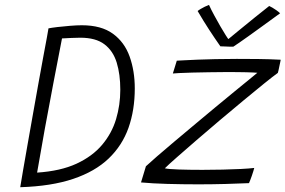

<svg xmlns="http://www.w3.org/2000/svg" viewBox="-20 -768 1192 802"><path d="M64.5 14Q68.5 -12 76.8 -59.2Q85 -106.5 95.5 -166.2Q106 -226 117.5 -290.5Q129 -355 140 -416.8Q151 -478.5 160.5 -529.2Q170 -580 176 -612.2Q182 -644.5 182.5 -649.5Q194.5 -652 219.5 -655Q244.5 -658 272.8 -660.2Q301 -662.5 322 -662.5Q403 -662.5 451.5 -627.2Q500 -592 521.5 -531.8Q543 -471.5 543 -398.5Q543 -308.5 516.8 -234.2Q490.5 -160 433.8 -105.8Q377 -51.5 285.8 -20.8Q194.5 10 64.5 14ZM135 -47Q233 -53.5 299.5 -84.2Q366 -115 406.5 -163Q447 -211 464.8 -270.2Q482.5 -329.5 482.5 -393Q482.5 -457.5 467.5 -506.5Q452.5 -555.5 416.2 -583Q380 -610.5 315.5 -610.5Q302 -610.5 278.2 -609.5Q254.5 -608.5 239 -607.5Q221.5 -517 203 -421Q184.5 -325 167.2 -229.8Q150 -134.5 135 -47ZM1020 -3Q976.5 -1 920.8 0.5Q865 2 808 2Q742 2 679.2 0.2Q616.5 -1.5 569 -6L589.5 -73.5Q605 -88 635.5 -114.5Q666 -141 706.2 -174.8Q746.5 -208.5 790.8 -245.8Q835 -283 878.5 -319Q922 -355 959.2 -385.5Q996.5 -416 1022 -436.8Q1047.5 -457.5 1055 -464Q1050 -464.5 1037.8 -465.2Q1025.5 -466 1008 -466.2Q990.5 -466.5 969.8 -466.8Q949 -467 927 -467Q891 -467 853 -466.2Q815 -465.5 782.5 -464.8Q750 -464 728 -462.8Q706 -461.5 702 -461L718.5 -514.5Q728 -515 750.2 -516.2Q772.5 -517.5 805.2 -518.8Q838 -520 879.5 -521Q921 -522 969 -522Q1011.5 -522 1058.2 -521.5Q1105 -521 1152.5 -518.5Q1152.5 -517 1150.8 -509.5Q1149 -502 1147.2 -492.5Q1145.5 -483 1143.5 -474.8Q1141.5 -466.5 1140.5 -463.5Q1121 -449.5 1083.2 -419Q1045.5 -388.5 997.2 -348.5Q949 -308.5 898 -265.5Q847 -222.5 800.5 -182.2Q754 -142 718.8 -111Q683.5 -80 668.5 -65Q682.5 -61.5 726 -60Q769.5 -58.5 825.5 -58.5Q867.5 -58.5 909.8 -59.5Q952 -60.5 986.8 -62.2Q1021.5 -64 1042 -66.5Q1041 -62 1038.2 -53Q1035.5 -44 1032 -34Q1028.5 -24 1025.2 -15.5Q1022 -7 1020 -3ZM1104.5 -743Q1111.5 -740 1118.2 -735.8Q1125 -731.5 1131.5 -727.2Q1138 -723 1142.8 -719Q1147.5 -715 1150 -712.5Q1109.5 -683 1077 -659.5Q1044.5 -636 1020.2 -618.5Q996 -601 979.5 -589.8Q963 -578.5 954.5 -573Q946 -573 936 -573.2Q926 -573.5 916.8 -574Q907.5 -574.5 900.5 -574.5Q877 -608 853.5 -644Q830 -680 805.5 -722Q811 -726.5 818.8 -731Q826.5 -735.5 835.5 -740Q844.5 -744.5 853 -747.5Q862 -727.5 874.8 -704Q887.5 -680.5 900.2 -658.5Q913 -636.5 922.8 -621Q932.5 -605.5 936.5 -601.5H930Q947 -615.5 978.2 -641.2Q1009.5 -667 1044 -694.8Q1078.5 -722.5 1104.5 -743Z"/></svg>

Font: Grandstander Thin ExtraLight
Style: Italic
Weight: 250
Italic angle: -15°
Version: Version 1.200